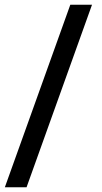

<svg xmlns="http://www.w3.org/2000/svg" viewBox="-20 -731 430 812"><path d="M92.3 61H0.5L277.3 -710.9H369.1Z"/></svg>

Font: Vazirmatn UI NL Medium
Style: Regular
Weight: 500
Designer: Saber Rastikerdar
Foundry: Saber Rastikerdar
Version: Version 33.003